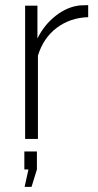

<svg xmlns="http://www.w3.org/2000/svg" viewBox="-20 -542 381 749"><path d="M324 -475Q254 -473 201.5 -433.5Q149 -394 128 -325V0H78V-520H126V-392Q153 -446 198 -481Q243 -516 293 -521Q303 -521 310.5 -521.5Q318 -522 324 -522ZM76 187 91 119H75V49H124V119L103 187Z"/></svg>

Font: Raleway Light
Style: Regular
Weight: 300
Designer: Matt McInerney, Pablo Impallari, Rodrigo Fuenzalida
Foundry: Matt McInerney, Pablo Impallari, Rodrigo Fuenzalida
Version: Version 4.026